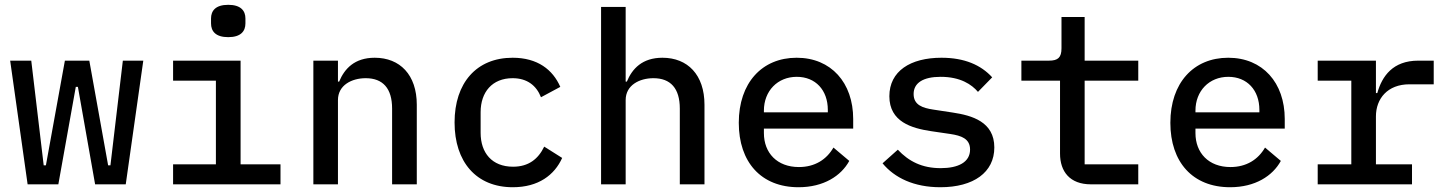

<svg xmlns="http://www.w3.org/2000/svg" viewBox="-20 -769 6041 801"><path d="M95.2 0H223.4L296.2 -406.6H305L376.8 0H504.6L577.8 -516H492.5L440.7 -79.2H431.1L352.6 -516H250.7L171.5 -79.2H162.3L110.4 -516H22.4Z M932.2 -614C984.7 -614 1003.9 -638.8 1003.9 -671.5V-691.8C1003.9 -724.1 984.7 -748.9 932.2 -748.9C879.3 -748.9 860.4 -724.1 860.4 -691.8V-671.5C860.4 -638.8 879.3 -614 932.2 -614ZM702.1 0H1150.2V-83.5H983.7V-516H702.1V-432.5H880.7V-83.5H702.1Z M1389.9 0V-351.6C1389.9 -413.7 1447.4 -442.8 1505.7 -442.8C1577.4 -442.8 1615.8 -400.2 1615.8 -316.1V0H1718.8V-332C1718.8 -457 1648.4 -528.1 1543.3 -528.1C1458.8 -528.1 1416.9 -481.9 1394.9 -428.6H1389.9V-516H1287.3V0Z M2119.3 12.1C2226.6 12.1 2293.3 -39.1 2325.3 -110.1L2250.4 -157.3C2225.5 -105.8 2185.4 -73.5 2120.4 -73.5C2032.3 -73.5 1985.1 -131.4 1985.1 -214.8V-301.1C1985.1 -384.6 2033.4 -442.8 2118.6 -442.8C2179.3 -442.8 2218 -411.9 2236.9 -363.3L2317.5 -406.6C2286.2 -478.3 2222.7 -528.1 2118.6 -528.1C1967.7 -528.1 1876.4 -422.9 1876.4 -258.2C1876.4 -93.8 1966.6 12.1 2119.3 12.1Z M2487.6 0H2590.2V-351.6C2590.2 -413.7 2647.7 -442.8 2706 -442.8C2777.7 -442.8 2816.1 -400.2 2816.1 -316.1V0H2919V-332C2919 -457 2848.7 -528.1 2743.6 -528.1C2659.1 -528.1 2617.2 -481.9 2595.2 -428.6H2590.2V-740.1H2487.6Z M3311.4 12.1C3416.2 12.1 3489 -35.2 3523.1 -97.7L3457 -153.4C3428.3 -103.3 3379.3 -72.1 3312.9 -72.1C3221.9 -72.1 3166.9 -131 3166.9 -213.8V-232.6H3539.4V-272.7C3539.4 -423.7 3447.4 -528.1 3303.6 -528.1C3158.7 -528.1 3062.1 -422.9 3062.1 -256.7C3062.1 -93 3154.8 12.1 3311.4 12.1ZM3166.9 -300.4V-307.5C3166.9 -389.6 3224.1 -448.5 3304 -448.5C3382.1 -448.5 3433.6 -393.1 3433.6 -310.4V-300.4Z M3903.1 12.1C4041.9 12.1 4128.2 -50.1 4128.2 -153.8C4128.2 -261 4035.2 -287.3 3954.9 -299.4L3873.6 -311.8C3829.5 -318.5 3791.5 -330.6 3791.5 -376.8C3791.5 -423.3 3831.7 -448.5 3904.1 -448.5C3987.2 -448.5 4034.1 -416.2 4060 -385.7L4119.3 -446.4C4072.4 -497.9 4003.6 -528.1 3907.7 -528.1C3778.1 -528.1 3690.3 -472.3 3690.3 -367.5C3690.3 -260.3 3784.1 -234 3863.6 -221.9L3945.3 -209.9C3989.7 -203.1 4027 -190.7 4027 -145.2C4027 -92 3977.3 -67.5 3904.5 -67.5C3826.7 -67.5 3771.7 -95.5 3725.5 -144.5L3661.9 -87.7C3712 -27 3793 12.1 3903.1 12.1Z M4530.9 0H4728.7V-83.5H4505V-432.5H4728.7V-516H4505V-698.2H4408.4V-567.5C4408.4 -529.1 4393.8 -516 4356.5 -516H4241.1V-432.5H4402.3V-128.2C4402.3 -53.3 4443.5 0 4530.9 0Z M5111.9 12.1C5216.6 12.1 5289.4 -35.2 5323.5 -97.7L5257.5 -153.4C5228.7 -103.3 5179.7 -72.1 5113.3 -72.1C5022.4 -72.1 4967.3 -131 4967.3 -213.8V-232.6H5339.8V-272.7C5339.8 -423.7 5247.9 -528.1 5104 -528.1C4959.2 -528.1 4862.6 -422.9 4862.6 -256.7C4862.6 -93 4955.3 12.1 5111.9 12.1ZM4967.3 -300.4V-307.5C4967.3 -389.6 5024.5 -448.5 5104.4 -448.5C5182.5 -448.5 5234 -393.1 5234 -310.4V-300.4Z M5477.3 0H5870.7V-83.5H5720.2V-283.4C5720.2 -357.2 5768.5 -417.3 5860.1 -417.3H5961.3V-516H5897C5790.8 -516 5745.7 -451.3 5725.9 -380.7H5720.2V-516H5477.3V-432.5H5617.5V-83.5H5477.3Z"/></svg>

Font: Margiela Mono Medium
Style: Regular
Weight: 500
Designer: Mike Abbink, Paul van der Laan, Pieter van Rosmalen
Foundry: Bold Monday
Version: Version 2.003 2021